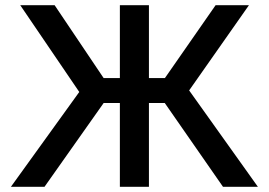

<svg xmlns="http://www.w3.org/2000/svg" viewBox="-20 -720 1036 740"><path d="M22 0 285.5 -365.5 58 -700H190.5L379.5 -419H442V-700H554V-419H615.5L811 -700H939.5L709 -371.5L974 0H839.5L615 -323H554V0H442V-323H379.5L151.5 0Z"/></svg>

Font: Geologica
Style: Regular
Weight: 400
Designer: Sindre Bremnes, Frode Helland
Foundry: Monokrom Skriftforlag AS
Version: Version 1.010; ttfautohint (v1.8.4.7-5d5b);gftools[0.9.28]